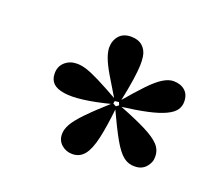

<svg xmlns="http://www.w3.org/2000/svg" viewBox="-82 -832 660 612"><g transform="rotate(20 248.0 -526.0)"><path d="M212 -678Q212 -701 226 -717.5Q240 -734 267 -734Q291 -734 305.5 -721Q320 -708 323 -687Q325 -675 324.5 -657.5Q324 -640 319.5 -608.5Q315 -577 304 -525L287 -523Q260 -567 243 -596Q226 -625 219 -644.5Q212 -664 212 -678ZM77 -541Q77 -565 93.5 -579.5Q110 -594 134 -594Q149 -594 166.5 -588.5Q184 -583 213 -568.5Q242 -554 288 -528L285 -512Q231 -498 191.5 -493Q152 -488 126.5 -492Q101 -496 89 -508Q77 -520 77 -541ZM165 -367Q165 -383 175 -401Q185 -419 211 -446Q237 -473 284 -515L299 -507Q292 -440 282.5 -398Q273 -356 257.5 -337Q242 -318 217 -318Q196 -318 180.5 -331.5Q165 -345 165 -367ZM294 -507 306 -516Q368 -492 403.5 -474Q439 -456 454 -439.5Q469 -423 469 -401Q470 -382 456 -365.5Q442 -349 418 -349Q397 -348 379.5 -361.5Q362 -375 342.5 -409.5Q323 -444 294 -507ZM442 -647Q466 -647 481 -634Q496 -621 496 -596Q496 -581 487.5 -568.5Q479 -556 457 -545.5Q435 -535 398.5 -527Q362 -519 306 -512L300 -527Q337 -571 362.5 -597.5Q388 -624 407 -635.5Q426 -647 442 -647Z"/></g></svg>

Font: Source Serif 4 ExtraBold
Style: Italic
Weight: 800
Italic angle: -12°
Designer: Frank Grießhammer
Foundry: Adobe Systems Incorporated
Version: Version 4.004;hotconv 1.0.116;makeotfexe 2.5.65601